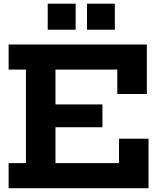

<svg xmlns="http://www.w3.org/2000/svg" viewBox="-20 -994 852 1014"><path d="M521 -442.5V-322H199V-442.5ZM608.5 -261.5H764.5V0H25.5V-132.5H117V-626.5H25.5V-759H755.5V-497.5H599.5V-626.5H273V-132.5H608.5ZM232 -974.5H379.5V-837H232ZM439.5 -974.5H586.5V-837H439.5Z"/></svg>

Font: Hepta Slab
Style: Bold
Weight: 700
Designer: Michael LaGattuta
Foundry: Michael LaGattuta
Version: Version 1.100